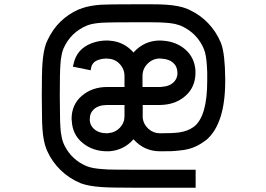

<svg xmlns="http://www.w3.org/2000/svg" viewBox="-20 -747 1240 896"><path d="M689 -727Q730 -727 756 -725Q816 -721 853 -706L866 -700Q915 -677 952 -638Q989 -599 1010 -549L1013 -541Q1030 -493 1031 -380V-369Q1031 -170 943 -94L930 -85Q908 -69 882.5 -59Q857 -49 825.5 -45.5Q794 -42 777.5 -41.5Q761 -41 727 -41Q653 -41 603 -97Q558 -46 490 -41H480Q413 -41 365.5 -80Q318 -119 315 -183L314 -191Q314 -259 362 -300Q410 -341 480 -341H561V-392Q561 -425 538 -449Q515 -473 482 -473L480 -474Q460 -474 444 -469L437 -467Q424 -462 417 -454Q408 -445 405 -430L403 -419L320 -436L323 -447Q337 -518 407 -545L419 -549Q447 -558 480 -558H484L494 -557Q559 -552 603 -502Q653 -558 727 -558L743 -557Q804 -552 845.5 -515.5Q887 -479 892 -420V-412V-408V-399Q889 -339 847 -301Q805 -263 744 -258L727 -257H646V-207Q646 -206 646 -205Q646 -204 646 -204V-196Q650 -166 673 -145.5Q696 -125 727 -125Q788 -125 816 -129Q856 -135 881 -153L888 -158Q947 -208 947 -369V-411Q946 -421 946 -430L945 -447Q942 -490 933 -514L932 -517Q901 -592 826 -626L821 -628L815 -630Q799 -636 774 -639L751 -641Q727 -643 688 -643H603Q517 -643 485 -642L456 -641Q412 -638 389 -629L386 -628Q310 -596 277 -522L275 -517Q268 -499 264 -470L262 -447Q259 -410 259 -299L260 -215Q260 -176 262 -152L264 -129Q268 -100 275 -82L277 -77L281 -68Q315 0 386 29L389 30Q413 39 456 42L485 44Q517 45 603 45H893V129H603Q493 129 454 126Q395 122 359 109L354 107Q302 85 262.5 46.5Q223 8 200 -43L197 -50Q182 -87 178 -147Q176 -173 176 -213L175 -299Q175 -410 178 -449Q182 -508 195 -544L197 -549L203 -562Q249 -659 347 -703L354 -705L364 -709Q398 -721 451 -725Q490 -727 603 -727ZM480 -257Q441 -257 419 -238Q399 -220 399 -191V-184Q401 -161 419 -145Q441 -125 480 -125L488 -126Q519 -129 540 -151.5Q561 -174 561 -205V-207V-257ZM727 -474Q693 -474 669 -450Q645 -426 645 -392V-341H727L737 -342Q769 -344 788 -361Q806 -377 808 -401V-407Q808 -436 788 -454Q769 -471 737 -473Z"/></svg>

Font: IBM Plaex Mono Medium
Style: Regular
Weight: 500
Designer: Mike Abbink, Paul van der Laan, Pieter van Rosmalen
Foundry: Bold Monday
Version: Version 2.003